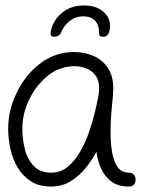

<svg xmlns="http://www.w3.org/2000/svg" viewBox="-20 -677 528 705"><path d="M289 -657Q331 -657 357.5 -635.5Q384 -614 384 -582Q384 -563 377.5 -552.5Q371 -542 361 -542H357Q344 -542 344 -553Q344 -617 285 -617Q258 -617 236.5 -600.5Q215 -584 204 -557Q199 -547 191 -544.5Q183 -542 178 -542Q162 -542 167 -564Q177 -606 209.5 -631.5Q242 -657 289 -657ZM168 8Q123 8 93 -11.5Q63 -31 44.5 -62.5Q26 -94 18 -131.5Q10 -169 10 -205Q10 -276 45 -344Q80 -412 139 -452Q190 -486 253 -486Q290 -486 322.5 -472Q355 -458 375.5 -428.5Q396 -399 396 -352Q396 -333 391 -286.5Q386 -240 386 -190Q386 -152 391.5 -118.5Q397 -85 411.5 -64Q426 -43 453 -43Q466 -43 472 -35Q478 -27 478 -17Q478 -8 472 0Q466 8 453 8Q414 8 389 -10.5Q364 -29 351 -58.5Q338 -88 334 -120Q318 -89 294 -59.5Q270 -30 238.5 -11Q207 8 168 8ZM168 -43Q202 -43 227.5 -63.5Q253 -84 272.5 -117Q292 -150 305.5 -188Q319 -226 327.5 -261.5Q336 -297 341 -322Q344 -339 344 -353Q344 -366 341 -378Q338 -390 330 -401Q317 -418 296.5 -426Q276 -434 253 -434Q231 -434 208.5 -427Q186 -420 169 -409Q121 -376 91.5 -320Q62 -264 62 -205Q62 -168 71 -130.5Q80 -93 103.5 -68Q127 -43 168 -43Z"/></svg>

Font: Twinkle Star
Style: Regular
Weight: 400
Designer: Robert E. Leuschke
Foundry: Robert E. Leuschke
Version: Version 2.010; ttfautohint (v1.8.3)